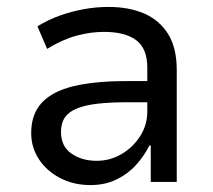

<svg xmlns="http://www.w3.org/2000/svg" viewBox="-20 -525 615 554"><path d="M241 9Q192 9 153 -11.5Q114 -32 92 -66Q70 -100 70 -141Q70 -196 101 -229Q132 -262 193 -276.5Q254 -291 344 -291H418V-230H351Q300 -230 263.5 -226Q227 -222 203 -212.5Q179 -203 167.5 -186.5Q156 -170 156 -144Q156 -103 186 -82Q216 -61 259 -61Q297 -61 330 -80Q363 -99 384 -131.5Q405 -164 405 -203V-330Q405 -385 373 -409Q341 -433 280 -433Q241 -433 200.5 -422Q160 -411 116 -384L88 -449Q119 -468 152.5 -480Q186 -492 221.5 -498.5Q257 -505 293 -505Q352 -505 396 -486Q440 -467 465 -427Q490 -387 490 -323V0H415V-105H411Q396 -75 372.5 -49Q349 -23 316 -7Q283 9 241 9Z"/></svg>

Font: Nunito Sans 7pt SemiCondensed
Style: Regular
Weight: 400
Width: 4
Designer: Vernon Adams
Foundry: Vernon Adams
Version: Version 3.101;gftools[0.9.27]